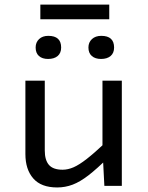

<svg xmlns="http://www.w3.org/2000/svg" viewBox="-20 -822 654 849"><path d="M518.7 0H441.5L434.7 -130.9H433.1V-465.3H518.7ZM446.4 -191.7 460.1 -126.5Q409.3 -76.2 371.6 -47Q333.9 -17.9 301.2 -5.5Q268.5 6.9 232.8 6.9Q161.8 6.9 127.1 -33Q92.3 -72.8 92.3 -141V-465.3H178V-156.3Q178 -114 196.5 -92.7Q215.1 -71.5 256.7 -71.5Q280.3 -71.5 305.3 -82.3Q330.3 -93.2 363.9 -119.5Q397.5 -145.7 446.4 -191.7ZM158.4 -736.8V-801.7H463.1V-736.8ZM192.6 -561.3Q166.9 -561.3 152.3 -574.3Q137.6 -587.4 137.6 -611.9Q137.6 -634.8 152.8 -649.2Q167.9 -663.5 193.6 -663.5Q250.4 -663.5 250.4 -611.9Q250.4 -587.4 234.9 -574.3Q219.4 -561.3 192.6 -561.3ZM426.8 -561.3Q401.1 -561.3 386.1 -574.3Q371 -587.4 371 -611.9Q371 -634.8 386.6 -649.2Q402.1 -663.5 427.8 -663.5Q484.5 -663.5 484.5 -611.9Q484.5 -587.4 469 -574.3Q453.5 -561.3 426.8 -561.3Z"/></svg>

Font: Intel One Mono Light
Style: Regular
Weight: 300
Monospace: yes
Designer: Fred Shallcrass
Foundry: Frere-Jones Type LLC
Version: Version 1.004